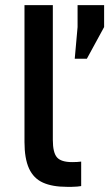

<svg xmlns="http://www.w3.org/2000/svg" viewBox="-20 -720 424 745"><path d="M240 5Q183 5 146.5 -11.5Q110 -28 92.5 -66.5Q75 -105 75 -169V-700H185V-177Q185 -128 201 -109.5Q217 -91 260 -91Q271 -91 279 -91.5Q287 -92 295 -93V2Q290 3 279.5 4Q269 5 258.5 5Q248 5 240 5ZM270 -492 281 -615V-700H384V-615L317 -492Z"/></svg>

Font: Golos Text Medium
Style: Regular
Weight: 500
Designer: A.Korolkova, Vitaly Kuzmin
Foundry: ParaType Ltd
Version: Version 2.004